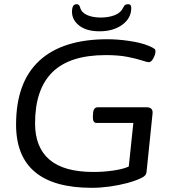

<svg xmlns="http://www.w3.org/2000/svg" viewBox="-20 -894 845 920"><path d="M420 6Q57 6 57 -297Q57 -500 168.5 -603Q280 -706 495 -706Q543 -706 598.5 -698Q654 -690 691 -675Q714 -665 719.5 -660.5Q725 -656 725 -648Q725 -634 715 -615Q705 -596 693 -596Q685 -596 659.5 -604.5Q634 -613 591 -621.5Q548 -630 487 -630Q314 -630 231 -548Q148 -466 148 -303Q148 -188 217 -129Q286 -70 428 -70Q477 -70 524 -77Q571 -84 597 -96L619 -305H442Q424 -305 425 -335L426 -350Q427 -380 449 -380H682Q714 -380 711 -350L683 -78Q682 -62 676.5 -55Q671 -48 659 -42Q631 -28 590 -17Q549 -6 504.5 0Q460 6 420 6ZM457 -744Q395 -744 360 -771Q325 -798 325 -838Q325 -874 347 -874Q360 -874 364 -858Q370 -834 397 -822Q424 -810 463 -810Q501 -810 530 -821.5Q559 -833 570 -857Q575 -868 581 -871Q587 -874 594 -874Q609 -874 609 -856Q609 -807 566 -775.5Q523 -744 457 -744Z"/></svg>

Font: Asap Expanded Expanded Regular
Style: Italic
Weight: 400
Width: 7
Italic angle: -6°
Designer: Pablo Cosgaya
Foundry: Omnibus-Type
Version: Version 3.001; ttfautohint (v1.8.4.7-5d5b)